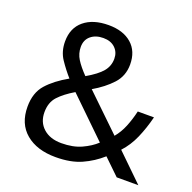

<svg xmlns="http://www.w3.org/2000/svg" viewBox="-129 -854 991 992"><g transform="rotate(20 366.0 -357.5)"><path d="M304 -725Q384 -725 430.5 -684.5Q477 -644 477 -571Q477 -508 436.5 -464Q396 -420 334 -384L527 -198Q553 -229 569.5 -269.5Q586 -310 597 -357H686Q670 -293 646 -238Q622 -183 584 -142L730 0H611L524 -84Q477 -42 419 -16Q361 10 278 10Q175 10 114 -41Q53 -92 53 -186Q53 -263 94.5 -309.5Q136 -356 207 -396Q175 -432 147.5 -473Q120 -514 120 -569Q120 -643 169.5 -684Q219 -725 304 -725ZM301 -653Q259 -653 232.5 -631Q206 -609 206 -570Q206 -534 225 -503.5Q244 -473 280 -436Q339 -470 364.5 -500.5Q390 -531 390 -571Q390 -607 366 -630Q342 -653 301 -653ZM260 -341Q206 -309 175.5 -276Q145 -243 145 -189Q145 -134 182 -101Q219 -68 281 -68Q345 -68 391 -89Q437 -110 468 -139Z"/></g></svg>

Font: Noto Sans Old Hungarian
Style: Regular
Weight: 400
Designer: Monotype Design Team
Foundry: Monotype Imaging Inc.
Version: Version 2.005; ttfautohint (v1.8.4.7-5d5b)